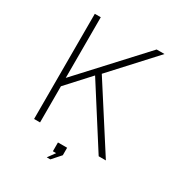

<svg xmlns="http://www.w3.org/2000/svg" viewBox="-205 -853 1057 1143"><g transform="rotate(30 324.0 -281.5)"><path d="M110 0V-723H151V-306L535 -723H589L324.5 -434.5L603.5 0H554L295 -406L151 -248.5V0ZM289.5 160 325.5 110.5H303V50H366V101.5L314 160Z"/></g></svg>

Font: Public Sans Thin Thin
Style: Regular
Weight: 250
Version: Version 2.001